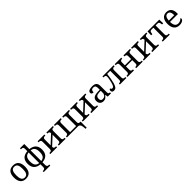

<svg xmlns="http://www.w3.org/2000/svg" viewBox="642 -3116 5712 5712"><g transform="rotate(-45 3498.5 -259.5)"><path d="M522 -269C522 -362.8 500.5 -432.1 460.4 -478C420.4 -523.9 362.3 -545.9 290 -545.9C135.3 -545.9 55.2 -456.1 55.2 -269C55.2 -175.3 77.1 -105.5 117.2 -59.1C157.2 -12.7 214.8 9.8 287.1 9.8C440.9 9.8 522 -81.1 522 -269ZM151.9 -269C151.9 -417 187.5 -493.2 288.1 -493.2C338.4 -493.2 372.6 -474.1 394 -437C415.5 -399.4 424.8 -343.3 424.8 -269C424.8 -194.8 416 -138.2 394.5 -100.1C373 -62 339.4 -42 289.1 -42C188.5 -42 151.9 -121.6 151.9 -269Z M811 199.2H798.3V241.2H1074.2V199.2H1061C1016.6 199.2 979 189.9 979 127V7.8C1150.4 -3.9 1239.3 -95.2 1239.3 -269C1239.3 -440.4 1141.6 -530.8 979 -543.9V-759.8H798.3V-717.8H811C854.5 -717.8 893.1 -710 893.1 -649.9V-543.9C721.2 -532.2 632.3 -442.4 632.3 -269C632.3 -95.7 728.5 -3.9 893.1 7.8V127C893.1 189.5 856.4 199.2 811 199.2ZM731.9 -269C731.9 -402.8 774.9 -477.1 893.1 -491.2V-43.9C774.9 -58.1 731.9 -133.3 731.9 -269ZM979 -43.9V-491.2C1096.2 -477.1 1139.2 -402.8 1139.2 -269C1139.2 -134.3 1097.2 -58.1 979 -43.9Z M1959 -536.1H1685.1V-494.1H1688C1732.4 -494.1 1770 -484.4 1770 -425.8V-422.9L1505.9 -176.8V-426.8C1505.9 -485.8 1543.5 -494.1 1587.9 -494.1H1601.1V-536.1H1316.9V-494.1H1330.1C1374.5 -494.1 1412.1 -484.4 1412.1 -425.8V-108.9C1412.1 -50.3 1375.5 -42 1330.1 -42H1316.9V0H1601.1V-42H1587.9C1542.5 -42 1505.9 -50.3 1505.9 -108.9V-113.8L1770 -357.9V-108.9C1770 -50.3 1733.4 -42 1688 -42H1674.8V0H1959V-42H1945.8C1900.4 -42 1863.8 -50.3 1863.8 -108.9V-426.8C1863.8 -485.8 1901.4 -494.1 1945.8 -494.1H1959Z M2636.7 210V-45.9H2613.8C2573.2 -47.4 2542 -57.6 2542 -111.8V-426.8C2542 -485.8 2579.6 -494.1 2624 -494.1H2636.7V-536.1H2353V-494.1H2365.7C2410.2 -494.1 2447.8 -485.8 2447.8 -426.8V-45.9H2193.8V-426.8C2193.8 -485.8 2231.4 -494.1 2275.9 -494.1H2289.1V-536.1H2004.9V-494.1H2018.1C2062.5 -494.1 2100.1 -485.8 2100.1 -426.8V-109.9C2100.1 -49.8 2061.5 -42 2018.1 -42H2015.1V0H2485.8C2507.8 0 2530.3 8.8 2548.3 30.3C2566.4 51.8 2579.6 86.4 2583 137.2L2587.9 210Z M3325.2 -536.1H3051.3V-494.1H3054.2C3098.6 -494.1 3136.2 -484.4 3136.2 -425.8V-422.9L2872.1 -176.8V-426.8C2872.1 -485.8 2909.7 -494.1 2954.1 -494.1H2967.3V-536.1H2683.1V-494.1H2696.3C2740.7 -494.1 2778.3 -484.4 2778.3 -425.8V-108.9C2778.3 -50.3 2741.7 -42 2696.3 -42H2683.1V0H2967.3V-42H2954.1C2908.7 -42 2872.1 -50.3 2872.1 -108.9V-113.8L3136.2 -357.9V-108.9C3136.2 -50.3 3099.6 -42 3054.2 -42H3041V0H3325.2V-42H3312C3266.6 -42 3230 -50.3 3230 -108.9V-426.8C3230 -485.8 3267.6 -494.1 3312 -494.1H3325.2Z M3495.1 -145C3495.1 -184.1 3504.4 -214.4 3527.8 -234.9C3551.3 -255.4 3588.4 -266.6 3645 -269L3709 -272V-190.9C3709 -106 3657.7 -51.8 3576.2 -51.8C3521 -51.8 3495.1 -82.5 3495.1 -145ZM3397.9 -149.9C3397.9 -40 3464.4 9.8 3553.2 9.8C3636.2 9.8 3667.5 -30.3 3709 -85.9H3717.3L3732.9 0H3868.2V-42H3865.2C3821.3 -42 3803.2 -57.6 3803.2 -113.8V-373C3803.2 -500.5 3742.2 -545.9 3620.1 -545.9C3519 -545.9 3439.9 -518.6 3439.9 -450.2C3439.9 -403.8 3469.7 -387.2 3524.9 -387.2C3524.9 -449.2 3538.6 -496.1 3616.2 -496.1C3697.8 -496.1 3709 -446.3 3709 -373V-313L3626 -310.1C3473.1 -305.7 3397.9 -255.9 3397.9 -149.9Z M4141.1 -432.1C4141.1 -381.3 4120.1 -273.9 4104 -217.8C4086.9 -154.8 4071.3 -119.6 4055.2 -100.1C4039.1 -80.6 4022.9 -77.1 4003.9 -77.1C3970.2 -77.1 3955.1 -106 3955.1 -124C3927.7 -124 3911.1 -97.7 3911.1 -63C3911.1 -18.6 3938 6.8 3991.2 6.8C4028.3 6.8 4056.6 -2.9 4080.1 -28.3C4103 -53.7 4121.1 -94.2 4139.2 -154.8C4165 -244.6 4185.1 -366.7 4198.2 -490.2H4327.1V-108.9C4327.1 -50.3 4290.5 -42 4245.1 -42H4242.2V0H4516.1V-42H4502.9C4457.5 -42 4420.9 -50.3 4420.9 -108.9V-426.8C4420.9 -485.8 4458.5 -494.1 4502.9 -494.1H4516.1V-536.1H4045.9V-494.1H4059.1C4102.5 -494.1 4141.1 -485.8 4141.1 -432.1Z M5204.1 -536.1H4930.2V-494.1H4933.1C4977.5 -494.1 5015.1 -484.4 5015.1 -425.8V-297.9H4751V-426.8C4751 -485.8 4788.6 -494.1 4833 -494.1H4835.9V-536.1H4562V-494.1H4575.2C4619.6 -494.1 4657.2 -484.4 4657.2 -425.8V-108.9C4657.2 -50.3 4620.6 -42 4575.2 -42H4562V0H4835.9V-42H4833C4787.6 -42 4751 -50.3 4751 -108.9V-252H5015.1V-108.9C5015.1 -50.3 4978.5 -42 4933.1 -42H4930.2V0H5204.1V-42H5190.9C5145.5 -42 5108.9 -50.3 5108.9 -108.9V-426.8C5108.9 -485.8 5146.5 -494.1 5190.9 -494.1H5204.1Z M5892.1 -536.1H5618.2V-494.1H5621.1C5665.5 -494.1 5703.1 -484.4 5703.1 -425.8V-422.9L5439 -176.8V-426.8C5439 -485.8 5476.6 -494.1 5521 -494.1H5534.2V-536.1H5250V-494.1H5263.2C5307.6 -494.1 5345.2 -484.4 5345.2 -425.8V-108.9C5345.2 -50.3 5308.6 -42 5263.2 -42H5250V0H5534.2V-42H5521C5475.6 -42 5439 -50.3 5439 -108.9V-113.8L5703.1 -357.9V-108.9C5703.1 -50.3 5666.5 -42 5621.1 -42H5607.9V0H5892.1V-42H5878.9C5833.5 -42 5796.9 -50.3 5796.9 -108.9V-426.8C5796.9 -485.8 5834.5 -494.1 5878.9 -494.1H5892.1Z M6436 -536.1H5940.9L5935.1 -376H5983.9L5989.3 -409.2C5999.5 -471.7 6013.2 -490.2 6059.1 -490.2H6142.1V-108.9C6142.1 -50.3 6105.5 -42 6060.1 -42H6046.9V0H6340.8V-42H6317.9C6272.5 -42 6235.8 -50.3 6235.8 -108.9V-490.2H6317.9C6364.7 -490.2 6377.9 -471.2 6388.2 -409.2L6393.1 -376H6441.9Z M6736.8 -492.2C6777.3 -492.2 6804.2 -474.6 6821.3 -443.4C6838.4 -412.1 6845.7 -367.7 6845.7 -314.9H6615.7C6623 -430.7 6662.6 -492.2 6736.8 -492.2ZM6517.1 -264.2C6517.1 -177.7 6539.1 -108.9 6578.6 -62C6618.2 -15.1 6676.8 9.8 6749 9.8C6868.7 9.8 6924.8 -48.8 6924.8 -88.9C6924.8 -106 6915 -119.1 6905.8 -123C6882.3 -86.4 6829.6 -53.2 6762.7 -53.2C6668 -53.2 6616.2 -114.7 6613.8 -261.2H6946.8V-307.1C6946.8 -464.8 6867.7 -545.9 6738.8 -545.9C6596.7 -545.9 6517.1 -451.2 6517.1 -264.2Z"/></g></svg>

Font: The Erased English
Style: Regular
Weight: 400
Designer: Monotype Design team + ligartures altered by 180 Amsterdam
Foundry: Monotype Imaging Inc.
Version: Version 1.030;Glyphs 3.1.2 (3151)